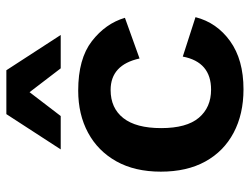

<svg xmlns="http://www.w3.org/2000/svg" viewBox="-111 -665 786 604"><g transform="rotate(-90 282.0 -363.0)"><path d="M299 -510Q399 -510 454.5 -467Q510 -424 528 -363L400 -317Q380 -408 301 -408Q244 -408 212.5 -368Q181 -328 181 -249Q181 -169 213.5 -130.5Q246 -92 302 -92Q389 -92 406 -181L530 -141Q513 -74 454.5 -32Q396 10 303 10Q225 10 166.5 -21Q108 -52 76 -110Q44 -168 44 -250Q44 -332 76.5 -390Q109 -448 166.5 -479Q224 -510 299 -510ZM474 -565H369L294 -663L219 -565H114L225 -736H363Z"/></g></svg>

Font: Work Sans SemiBold
Style: Regular
Weight: 600
Designer: Wei Huang
Foundry: Wei Huang
Version: Version 2.010; ttfautohint (v1.8.3)